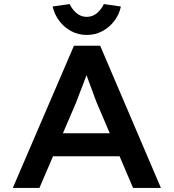

<svg xmlns="http://www.w3.org/2000/svg" viewBox="-20 -925 855 945"><path d="M43 0 344 -700H473L772 0H635L455 -422Q449 -438 440.5 -461Q432 -484 422.5 -509.5Q413 -535 404.5 -558.5Q396 -582 391 -598L420 -599Q414 -578 405.5 -554.5Q397 -531 388 -507.5Q379 -484 370 -461.5Q361 -439 354 -419L174 0ZM178 -156 225 -269H582L619 -156ZM407 -753Q365 -753 330 -772Q295 -791 271.5 -822.5Q248 -854 239 -893L323 -905Q334 -880 356 -861Q378 -842 407 -842Q436 -842 458 -861Q480 -880 491 -905L575 -893Q567 -854 543 -822.5Q519 -791 484.5 -772Q450 -753 407 -753Z"/></svg>

Font: Lexend Exa Medium
Style: Regular
Weight: 500
Designer: Bonnie Shaver-Troup, Thomas Jockin
Foundry: Lexend
Version: Version 1.007